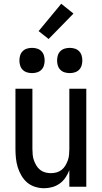

<svg xmlns="http://www.w3.org/2000/svg" viewBox="-20 -991 540 1019"><path d="M214 8Q190 8 166 0.5Q142 -7 124 -22.5Q106 -38 93.5 -59.5Q81 -81 74 -104Q67 -127 64.5 -151.5Q62 -176 62 -200V-520H152V-200Q152 -185 153.5 -169.5Q155 -154 160 -140Q165 -126 173 -112.5Q181 -99 193 -89.5Q205 -80 220 -76Q235 -72 250 -72Q265 -72 280 -76Q295 -80 307 -89.5Q319 -99 327 -112.5Q335 -126 340 -140Q345 -154 346.5 -169.5Q348 -185 348 -200V-520H438V0H348V-88Q340 -67 327.5 -48.5Q315 -30 297 -17Q279 -4 257.5 2Q236 8 214 8ZM350 -603Q336 -603 323 -607Q310 -611 300.5 -620.5Q291 -630 287 -643Q283 -656 283 -670Q283 -684 287 -697Q291 -710 300.5 -719.5Q310 -729 323 -733Q336 -737 350 -737Q364 -737 377 -733Q390 -729 399.5 -719.5Q409 -710 413 -697Q417 -684 417 -670Q417 -656 413 -643Q409 -630 399.5 -620.5Q390 -611 377 -607Q364 -603 350 -603ZM150 -603Q136 -603 123 -607Q110 -611 100.5 -620.5Q91 -630 87 -643Q83 -656 83 -670Q83 -684 87 -697Q91 -710 100.5 -719.5Q110 -729 123 -733Q136 -737 150 -737Q164 -737 177 -733Q190 -729 199.5 -719.5Q209 -710 213 -697Q217 -684 217 -670Q217 -656 213 -643Q209 -630 199.5 -620.5Q190 -611 177 -607Q164 -603 150 -603ZM238 -784 185 -826 305 -971 370 -919Z"/></svg>

Font: Iosevka SS10 Medium
Style: Regular
Weight: 500
Monospace: yes
Designer: Belleve Invis
Foundry: Belleve Invis
Version: Version 28.0.6; ttfautohint (v1.8.4)